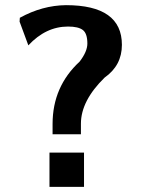

<svg xmlns="http://www.w3.org/2000/svg" viewBox="-20 -725 554 745"><path d="M57 -656Q144 -704 236 -705Q453 -705 453 -551Q453 -471 386 -424Q294 -334 294 -245V-204H184V-244Q184 -389 289 -486Q319 -525 319 -556Q319 -595 301.5 -608.5Q284 -622 244 -622Q158 -622 90 -549L56 -641ZM172 0V-133H306V0Z"/></svg>

Font: Coval
Style: ExtraBold
Weight: 800
Foundry: Context Ltd
Version: Version 001.000